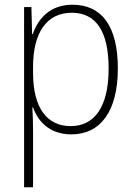

<svg xmlns="http://www.w3.org/2000/svg" viewBox="-20 -559 567 813"><path d="M82 234H120V-1C120 -36 119 -73 117 -104H120C141 -44 191 10 282 10C404 10 479 -86 479 -269C479 -448 411 -539 287 -539C192 -539 141 -480 119 -415H116L113 -529H82ZM279 -25C179 -25 120 -102 120 -251V-277C120 -418 176 -505 284 -505C388 -505 440 -424 440 -269C440 -103 378 -25 279 -25Z"/></svg>

Font: Noto Sans SemiCondensed ExtraLight
Style: Regular
Weight: 200
Width: 4
Designer: Monotype Design Team
Foundry: Monotype Imaging Inc.
Version: Version 2.013